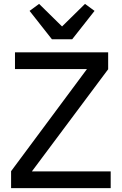

<svg xmlns="http://www.w3.org/2000/svg" viewBox="-20 -967 626 987"><path d="M549 0H37V-87L427 -612H57V-698H536V-611L144 -86H549ZM247 -765 132 -911 181 -947 299 -831 417 -947 466 -911 351 -765Z"/></svg>

Font: IBM Plex Sans Thai Text
Style: Regular
Weight: 450
Designer: Mike Abbink, Paul van der Laan, Pieter van Rosmalen, Ben Mitchell, Mark Frömberg
Foundry: Bold Monday
Version: Version 1.1